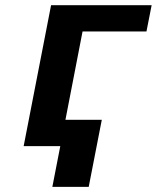

<svg xmlns="http://www.w3.org/2000/svg" viewBox="-20 -567 642 745"><path d="M213.9 0H71.8L178.2 -546.9H568.4L548.3 -444.8H300.3L233.9 -102.1H375L324.2 158.2H183.1Z"/></svg>

Font: Hack
Style: Bold Italic
Weight: 700
Italic angle: -11°
Monospace: yes
Designer: Christopher Simpkins
Foundry: Christopher Simpkins
Version: Version 2.017; ttfautohint (v1.4.1) -l 4 -r 80 -G 350 -x 0 -